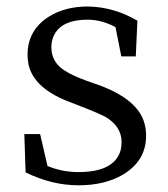

<svg xmlns="http://www.w3.org/2000/svg" viewBox="-20 -548 510 582"><path d="M238.3 -304.7 277.3 -291Q398.4 -247.1 418 -173.8Q422.9 -156.2 422.9 -136.7Q422.9 -60.5 352.5 -18.6Q297.9 13.7 217.8 13.7Q137.7 13.7 57.6 -25.4L53.7 -141.6H101.6L124 -44.9Q168 -26.4 217.8 -26.4Q327.1 -26.4 345.7 -92.8Q348.6 -105.5 348.6 -117.2Q348.6 -165 298.8 -194.3Q277.3 -205.1 245.1 -217.8L195.3 -237.3Q83 -278.3 66.4 -352.5Q63.5 -367.2 63.5 -381.8Q63.5 -457 128.9 -498Q177.7 -528.3 246.1 -528.3Q324.2 -527.3 396.5 -485.4L391.6 -377H347.7L330.1 -465.8Q288.1 -488.3 246.1 -488.3Q158.2 -488.3 139.6 -430.7Q135.7 -418 135.7 -405.3Q135.7 -358.4 177.7 -333Q199.2 -319.3 238.3 -304.7Z"/></svg>

Font: GenYoMin JP Regular
Style: Regular
Weight: 400
Version: Version 1.001;PS 1;hotconv 16.6.51;makeotf.lib2.5.65220 DEVE